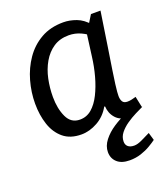

<svg xmlns="http://www.w3.org/2000/svg" viewBox="-131 -596 772 889"><g transform="rotate(-20 255.0 -151.0)"><path d="M418 -496H465Q450 -396 439.5 -328.5Q429 -261 422.5 -219Q416 -177 413 -153Q410 -129 409 -116.5Q408 -104 408 -96Q408 -79 414.5 -68Q421 -57 439 -57Q449 -57 460 -59.5Q471 -62 481 -65L492 -13Q476 -4 454.5 3.5Q433 11 413 11Q378 11 356.5 -13Q335 -37 333 -72H329Q306 -31 266.5 -9Q227 13 187 13Q132 13 98 -15.5Q64 -44 48.5 -91Q33 -138 33 -194Q33 -250 48.5 -305Q64 -360 95 -405Q126 -450 173 -477Q220 -504 284 -504Q315 -504 347.5 -492Q380 -480 407 -448V-385Q375 -413 346.5 -426Q318 -439 287 -439Q243 -439 211.5 -418Q180 -397 159.5 -361.5Q139 -326 130 -283Q121 -240 121 -195Q121 -138 140.5 -96Q160 -54 204 -54Q237 -54 262 -75.5Q287 -97 305.5 -134Q324 -171 336.5 -216.5Q349 -262 355 -311L369 -417ZM494 -11Q479 -4 456 7.5Q433 19 410.5 34.5Q388 50 373 69Q358 88 358 111Q358 127 368.5 136Q379 145 399 145Q415 145 438 134Q461 123 481 113L492 151Q480 160 459 172.5Q438 185 412 193.5Q386 202 356 202Q316 202 294.5 182.5Q273 163 273 132Q273 102 294 75Q315 48 347 27Q379 6 413 -8.5Q447 -23 474 -29Z"/></g></svg>

Font: Rosario Medium
Style: Italic
Weight: 500
Italic angle: -8.05°
Version: Version 1.201